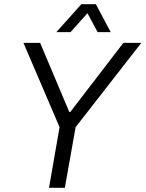

<svg xmlns="http://www.w3.org/2000/svg" viewBox="-20 -889 689 909"><path d="M212 0 262 -287 91 -686H170L308 -359H313L564 -686H649L338 -287L287 0ZM247 -737 365 -869H434L504 -737H442L381 -851H416L314 -737Z"/></svg>

Font: Archivo SemiCondensed Light
Style: Italic
Weight: 300
Width: 4
Italic angle: -10°
Designer: Hector Gatti
Foundry: Omnibus-Type
Version: Version 2.001